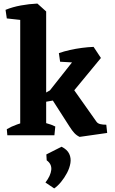

<svg xmlns="http://www.w3.org/2000/svg" viewBox="-20 -756 645 1073"><path d="M93 0V-689L189 -736L238 -692V0ZM178 -177 170 -200 259 -251 413 -446 503 -494 544 -432 360 -209ZM425 9Q408 1 395.5 -12.5Q383 -26 369 -48L260 -218L384 -267L519 -76Q526 -66 540 -62.5Q554 -59 574 -59L579 -13ZM18 -653 11 -701Q50 -717 96.5 -725.5Q143 -734 188 -736L192 -681L127 -641ZM316 -411 309 -459Q337 -469 370.5 -476.5Q404 -484 438.5 -488.5Q473 -493 503 -494L501 -434L442 -404ZM21 0 18 -34Q43 -49 75.5 -60.5Q108 -72 133 -78L122 0ZM173 0 182 -79Q210 -75 239 -67.5Q268 -60 289 -49L284 0ZM283 297 234 264Q263 226 266.5 193.5Q270 161 241 140L239 107L324 64Q356 80 367 104Q378 128 373.5 155.5Q369 183 354.5 210.5Q340 238 321 261Q302 284 283 297Z"/></svg>

Font: Eczar SemiBold
Style: Regular
Weight: 600
Designer: Vaibhav Singh
Foundry: Rosetta Type Foundry
Version: Version 2.000